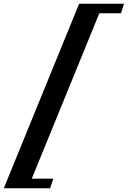

<svg xmlns="http://www.w3.org/2000/svg" viewBox="-60 -831 688 1036"><path d="M-39.5 185 367 -811H609L593 -759.5H476L111.5 133H227.5L210.5 185Z"/></svg>

Font: Libre Caslon Text
Style: Italic
Weight: 400
Italic angle: -22.583°
Designer: Pablo Impallari, Rodrigo Fuenzalida, Katja Schimmel
Foundry: Pablo Impallari, Rodrigo Fuenzalida
Version: Version 2.000